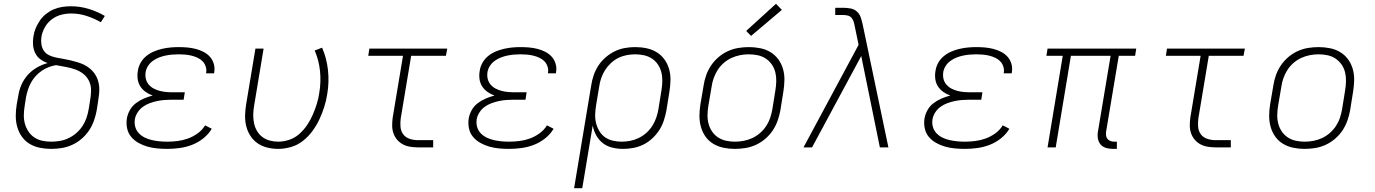

<svg xmlns="http://www.w3.org/2000/svg" viewBox="-20 -776 7240 1011"><path d="M249 8Q219 8 189.5 2Q160 -4 136 -18.5Q112 -33 95.5 -56Q79 -79 71 -107Q63 -135 63 -165Q63 -195 68 -226L76 -270Q80 -299 92 -327.5Q104 -356 125 -380Q146 -404 173.5 -420Q201 -436 231 -444Q210 -451 192.5 -464Q175 -477 165.5 -496.5Q156 -516 154 -538.5Q152 -561 156 -584Q159 -606 168 -627.5Q177 -649 190.5 -668.5Q204 -688 223 -703Q242 -718 263.5 -727Q285 -736 307.5 -739.5Q330 -743 352 -743Q402 -743 447.5 -729Q493 -715 532 -692L511 -659Q476 -679 436.5 -692Q397 -705 354 -705Q328 -705 301.5 -698Q275 -691 252.5 -674Q230 -657 216 -632Q202 -607 198 -581Q195 -562 198 -542.5Q201 -523 211.5 -508Q222 -493 239 -485Q256 -477 275 -473Q294 -469 313 -466Q332 -463 350.5 -458.5Q369 -454 387.5 -448.5Q406 -443 422.5 -435Q439 -427 453.5 -415Q468 -403 478.5 -388Q489 -373 495 -355Q501 -337 502.5 -318Q504 -299 501.5 -279Q499 -259 496 -239L489 -194Q484 -167 474.5 -140Q465 -113 448.5 -88.5Q432 -64 409 -44.5Q386 -25 359.5 -13Q333 -1 305 3.5Q277 8 249 8ZM249 -30Q272 -30 295.5 -34Q319 -38 341 -48.5Q363 -59 382 -75.5Q401 -92 414.5 -112.5Q428 -133 435.5 -155.5Q443 -178 447 -201L454 -245Q459 -272 459.5 -298.5Q460 -325 449.5 -348Q439 -371 419.5 -386.5Q400 -402 376 -410.5Q352 -419 326.5 -423.5Q301 -428 275 -433Q256 -430 236.5 -422.5Q217 -415 199.5 -403Q182 -391 167.5 -375Q153 -359 143 -340.5Q133 -322 127 -303Q121 -284 117 -264L110 -219Q106 -195 105.5 -171Q105 -147 111 -125Q117 -103 129.5 -84Q142 -65 160.5 -52.5Q179 -40 202 -35Q225 -30 249 -30Z M861 8Q834 8 807.5 5.5Q781 3 756.5 -4Q732 -11 709.5 -23.5Q687 -36 671 -55Q655 -74 649.5 -99.5Q644 -125 648 -152Q652 -175 664 -196.5Q676 -218 696 -233Q716 -248 738.5 -257.5Q761 -267 784 -273Q764 -280 747 -292Q730 -304 719 -321Q708 -338 705 -359.5Q702 -381 706 -403Q709 -425 720.5 -445.5Q732 -466 750.5 -481Q769 -496 790.5 -505Q812 -514 834 -519Q856 -524 877.5 -526Q899 -528 921 -528Q944 -528 966.5 -526Q989 -524 1010.5 -518.5Q1032 -513 1051.5 -503Q1071 -493 1085 -477.5Q1099 -462 1105.5 -440.5Q1112 -419 1108 -396Q1108 -395 1108 -393.5Q1108 -392 1107 -390H1065Q1065 -391 1065 -392Q1065 -393 1066 -395Q1068 -412 1062.5 -427.5Q1057 -443 1046 -454Q1035 -465 1020 -472Q1005 -479 988.5 -483Q972 -487 955 -488.5Q938 -490 921 -490Q904 -490 886.5 -488.5Q869 -487 852 -483.5Q835 -480 818 -473.5Q801 -467 785.5 -456Q770 -445 760 -429.5Q750 -414 747 -397Q744 -378 748 -361Q752 -344 763 -331Q774 -318 789 -310Q804 -302 821 -297.5Q838 -293 855.5 -291.5Q873 -290 892 -290H953L947 -251H885Q866 -251 846.5 -249.5Q827 -248 807.5 -244Q788 -240 769 -233Q750 -226 733 -214Q716 -202 704.5 -184Q693 -166 690 -147Q687 -126 692.5 -107Q698 -88 711.5 -74Q725 -60 742.5 -51.5Q760 -43 779.5 -38.5Q799 -34 819.5 -32Q840 -30 861 -30Q888 -30 915.5 -33.5Q943 -37 969.5 -46.5Q996 -56 1020.5 -73.5Q1045 -91 1060 -116L1095 -98Q1078 -69 1050 -47Q1022 -25 990.5 -13Q959 -1 926 3.5Q893 8 861 8Z M1445 8Q1415 8 1387 1Q1359 -6 1336.5 -21.5Q1314 -37 1299 -60Q1284 -83 1277 -110Q1270 -137 1270.5 -166.5Q1271 -196 1276 -226L1325 -520H1368L1318 -219Q1314 -196 1313.5 -173Q1313 -150 1317.5 -128Q1322 -106 1333 -87Q1344 -68 1361 -55Q1378 -42 1400 -36Q1422 -30 1445 -30Q1474 -30 1503.5 -40Q1533 -50 1556.5 -71Q1580 -92 1597.5 -118Q1615 -144 1627 -172Q1639 -200 1648 -228.5Q1657 -257 1661 -286Q1671 -345 1665 -402.5Q1659 -460 1637 -510L1676 -525Q1700 -470 1707 -407Q1714 -344 1703 -280Q1698 -247 1687.5 -213.5Q1677 -180 1662 -148Q1647 -116 1625.5 -86.5Q1604 -57 1575.5 -34.5Q1547 -12 1512.5 -2Q1478 8 1445 8Z M2180 0Q2159 0 2138.5 -3.5Q2118 -7 2100.5 -16.5Q2083 -26 2070.5 -41Q2058 -56 2051.5 -75Q2045 -94 2045 -115.5Q2045 -137 2048 -158L2102 -482H1919L1925 -520H2335L2328 -482H2145L2090 -152Q2087 -129 2089 -107Q2091 -85 2103.5 -68.5Q2116 -52 2137 -45Q2158 -38 2180 -38H2261V0Z M2661 8Q2634 8 2607.5 5.5Q2581 3 2556.5 -4Q2532 -11 2509.5 -23.5Q2487 -36 2471 -55Q2455 -74 2449.5 -99.5Q2444 -125 2448 -152Q2452 -175 2464 -196.5Q2476 -218 2496 -233Q2516 -248 2538.5 -257.5Q2561 -267 2584 -273Q2564 -280 2547 -292Q2530 -304 2519 -321Q2508 -338 2505 -359.5Q2502 -381 2506 -403Q2509 -425 2520.5 -445.5Q2532 -466 2550.5 -481Q2569 -496 2590.5 -505Q2612 -514 2634 -519Q2656 -524 2677.5 -526Q2699 -528 2721 -528Q2744 -528 2766.5 -526Q2789 -524 2810.5 -518.5Q2832 -513 2851.5 -503Q2871 -493 2885 -477.5Q2899 -462 2905.5 -440.5Q2912 -419 2908 -396Q2908 -395 2908 -393.5Q2908 -392 2907 -390H2865Q2865 -391 2865 -392Q2865 -393 2866 -395Q2868 -412 2862.5 -427.5Q2857 -443 2846 -454Q2835 -465 2820 -472Q2805 -479 2788.5 -483Q2772 -487 2755 -488.5Q2738 -490 2721 -490Q2704 -490 2686.5 -488.5Q2669 -487 2652 -483.5Q2635 -480 2618 -473.5Q2601 -467 2585.5 -456Q2570 -445 2560 -429.5Q2550 -414 2547 -397Q2544 -378 2548 -361Q2552 -344 2563 -331Q2574 -318 2589 -310Q2604 -302 2621 -297.5Q2638 -293 2655.5 -291.5Q2673 -290 2692 -290H2753L2747 -251H2685Q2666 -251 2646.5 -249.5Q2627 -248 2607.5 -244Q2588 -240 2569 -233Q2550 -226 2533 -214Q2516 -202 2504.5 -184Q2493 -166 2490 -147Q2487 -126 2492.5 -107Q2498 -88 2511.5 -74Q2525 -60 2542.5 -51.5Q2560 -43 2579.5 -38.5Q2599 -34 2619.5 -32Q2640 -30 2661 -30Q2688 -30 2715.5 -33.5Q2743 -37 2769.5 -46.5Q2796 -56 2820.5 -73.5Q2845 -91 2860 -116L2895 -98Q2878 -69 2850 -47Q2822 -25 2790.5 -13Q2759 -1 2726 3.5Q2693 8 2661 8Z M3003 215 3093 -326Q3097 -353 3106 -379.5Q3115 -406 3130.5 -430Q3146 -454 3168.5 -473.5Q3191 -493 3216.5 -505.5Q3242 -518 3269.5 -523Q3297 -528 3324 -528Q3355 -528 3384 -522Q3413 -516 3437 -501.5Q3461 -487 3478 -464Q3495 -441 3503 -413Q3511 -385 3510.5 -355Q3510 -325 3505 -294L3489 -194Q3484 -168 3475.5 -141.5Q3467 -115 3451.5 -91Q3436 -67 3414.5 -47Q3393 -27 3367.5 -14.5Q3342 -2 3314.5 3Q3287 8 3261 8Q3231 8 3203 1Q3175 -6 3154 -22.5Q3133 -39 3119.5 -63.5Q3106 -88 3101 -115L3046 215ZM3253 -30Q3276 -30 3299 -34.5Q3322 -39 3343.5 -49.5Q3365 -60 3383.5 -76.5Q3402 -93 3415 -113.5Q3428 -134 3435.5 -156Q3443 -178 3447 -201L3463 -301Q3467 -325 3467.5 -349Q3468 -373 3462.5 -395Q3457 -417 3444.5 -436Q3432 -455 3413 -467.5Q3394 -480 3371 -485Q3348 -490 3324 -490Q3302 -490 3279 -485.5Q3256 -481 3235 -470.5Q3214 -460 3196 -443Q3178 -426 3165.5 -406Q3153 -386 3145.5 -364Q3138 -342 3135 -319L3119 -223Q3115 -199 3114 -175Q3113 -151 3118.5 -128.5Q3124 -106 3135.5 -86.5Q3147 -67 3165 -54Q3183 -41 3206 -35.5Q3229 -30 3253 -30Z M3850 8Q3850 8 3850 8Q3850 8 3850 8H3849Q3819 8 3790 2Q3761 -4 3736.5 -18.5Q3712 -33 3695.5 -56Q3679 -79 3671 -107Q3663 -135 3663 -165Q3663 -195 3668 -226L3685 -326Q3689 -353 3698.5 -380Q3708 -407 3724.5 -431.5Q3741 -456 3764 -475.5Q3787 -495 3813.5 -507Q3840 -519 3868 -523.5Q3896 -528 3924 -528Q3924 -528 3924 -528Q3924 -528 3924 -528Q3954 -528 3983.5 -522Q4013 -516 4037 -501.5Q4061 -487 4078 -464Q4095 -441 4103 -413Q4111 -385 4110.5 -355Q4110 -325 4105 -294L4089 -194Q4084 -167 4074.5 -140Q4065 -113 4048.5 -88.5Q4032 -64 4009 -44.5Q3986 -25 3959.5 -13Q3933 -1 3905 3.5Q3877 8 3850 8ZM3850 -30Q3873 -30 3896.5 -34.5Q3920 -39 3941.5 -49Q3963 -59 3982 -75.5Q4001 -92 4014.5 -112.5Q4028 -133 4035.5 -155.5Q4043 -178 4047 -201L4063 -301Q4067 -325 4067.5 -349Q4068 -373 4062.5 -395.5Q4057 -418 4044 -436.5Q4031 -455 4012.5 -467.5Q3994 -480 3970.5 -485Q3947 -490 3923 -490Q3900 -490 3877 -485.5Q3854 -481 3832 -471Q3810 -461 3791 -444.5Q3772 -428 3759 -407.5Q3746 -387 3738 -364.5Q3730 -342 3727 -319L3710 -219Q3706 -195 3705.5 -171Q3705 -147 3711 -124.5Q3717 -102 3729.5 -83.5Q3742 -65 3761 -52.5Q3780 -40 3803 -35Q3826 -30 3850 -30ZM3935 -587 3909 -613 4066 -756 4097 -724Z M4211 0 4501 -540 4481 -637Q4479 -649 4475.5 -660.5Q4472 -672 4465 -681Q4458 -690 4446 -693.5Q4434 -697 4421 -697H4378V-735H4421Q4442 -735 4461 -731Q4480 -727 4493.5 -714Q4507 -701 4513 -682.5Q4519 -664 4523 -645L4658 0H4613L4515 -481L4256 0Z M5061 8Q5034 8 5007.5 5.5Q4981 3 4956.5 -4Q4932 -11 4909.5 -23.5Q4887 -36 4871 -55Q4855 -74 4849.5 -99.5Q4844 -125 4848 -152Q4852 -175 4864 -196.5Q4876 -218 4896 -233Q4916 -248 4938.5 -257.5Q4961 -267 4984 -273Q4964 -280 4947 -292Q4930 -304 4919 -321Q4908 -338 4905 -359.5Q4902 -381 4906 -403Q4909 -425 4920.5 -445.5Q4932 -466 4950.5 -481Q4969 -496 4990.5 -505Q5012 -514 5034 -519Q5056 -524 5077.5 -526Q5099 -528 5121 -528Q5144 -528 5166.5 -526Q5189 -524 5210.5 -518.5Q5232 -513 5251.5 -503Q5271 -493 5285 -477.5Q5299 -462 5305.5 -440.5Q5312 -419 5308 -396Q5308 -395 5308 -393.5Q5308 -392 5307 -390H5265Q5265 -391 5265 -392Q5265 -393 5266 -395Q5268 -412 5262.5 -427.5Q5257 -443 5246 -454Q5235 -465 5220 -472Q5205 -479 5188.5 -483Q5172 -487 5155 -488.5Q5138 -490 5121 -490Q5104 -490 5086.5 -488.5Q5069 -487 5052 -483.5Q5035 -480 5018 -473.5Q5001 -467 4985.5 -456Q4970 -445 4960 -429.5Q4950 -414 4947 -397Q4944 -378 4948 -361Q4952 -344 4963 -331Q4974 -318 4989 -310Q5004 -302 5021 -297.5Q5038 -293 5055.5 -291.5Q5073 -290 5092 -290H5153L5147 -251H5085Q5066 -251 5046.5 -249.5Q5027 -248 5007.5 -244Q4988 -240 4969 -233Q4950 -226 4933 -214Q4916 -202 4904.5 -184Q4893 -166 4890 -147Q4887 -126 4892.5 -107Q4898 -88 4911.5 -74Q4925 -60 4942.5 -51.5Q4960 -43 4979.5 -38.5Q4999 -34 5019.5 -32Q5040 -30 5061 -30Q5088 -30 5115.5 -33.5Q5143 -37 5169.5 -46.5Q5196 -56 5220.5 -73.5Q5245 -91 5260 -116L5295 -98Q5278 -69 5250 -47Q5222 -25 5190.5 -13Q5159 -1 5126 3.5Q5093 8 5061 8Z M5840 8Q5822 8 5804.5 3Q5787 -2 5776 -14.5Q5765 -27 5761.5 -45Q5758 -63 5761 -81L5828 -482H5619L5539 0H5496L5576 -482H5490L5496 -520H5963L5957 -482H5871L5804 -81Q5803 -71 5804.5 -61Q5806 -51 5812 -44Q5818 -37 5827 -33.5Q5836 -30 5847 -30H5861V8Z M6380 0Q6359 0 6338.5 -3.5Q6318 -7 6300.5 -16.5Q6283 -26 6270.5 -41Q6258 -56 6251.5 -75Q6245 -94 6245 -115.5Q6245 -137 6248 -158L6302 -482H6119L6125 -520H6535L6528 -482H6345L6290 -152Q6287 -129 6289 -107Q6291 -85 6303.5 -68.5Q6316 -52 6337 -45Q6358 -38 6380 -38H6461V0Z M6850 8Q6850 8 6850 8Q6850 8 6850 8H6849Q6819 8 6790 2Q6761 -4 6736.5 -18.5Q6712 -33 6695.5 -56Q6679 -79 6671 -107Q6663 -135 6663 -165Q6663 -195 6668 -226L6685 -326Q6689 -353 6698.5 -380Q6708 -407 6724.5 -431.5Q6741 -456 6764 -475.5Q6787 -495 6813.5 -507Q6840 -519 6868 -523.5Q6896 -528 6924 -528Q6924 -528 6924 -528Q6924 -528 6924 -528Q6954 -528 6983.5 -522Q7013 -516 7037 -501.5Q7061 -487 7078 -464Q7095 -441 7103 -413Q7111 -385 7110.5 -355Q7110 -325 7105 -294L7089 -194Q7084 -167 7074.5 -140Q7065 -113 7048.5 -88.5Q7032 -64 7009 -44.5Q6986 -25 6959.5 -13Q6933 -1 6905 3.5Q6877 8 6850 8ZM6850 -30Q6873 -30 6896.5 -34.5Q6920 -39 6941.5 -49Q6963 -59 6982 -75.5Q7001 -92 7014.5 -112.5Q7028 -133 7035.5 -155.5Q7043 -178 7047 -201L7063 -301Q7067 -325 7067.5 -349Q7068 -373 7062.5 -395.5Q7057 -418 7044 -436.5Q7031 -455 7012.5 -467.5Q6994 -480 6970.5 -485Q6947 -490 6923 -490Q6900 -490 6877 -485.5Q6854 -481 6832 -471Q6810 -461 6791 -444.5Q6772 -428 6759 -407.5Q6746 -387 6738 -364.5Q6730 -342 6727 -319L6710 -219Q6706 -195 6705.5 -171Q6705 -147 6711 -124.5Q6717 -102 6729.5 -83.5Q6742 -65 6761 -52.5Q6780 -40 6803 -35Q6826 -30 6850 -30Z"/></svg>

Font: Iosevka SS04 XLt Ex
Style: Italic
Weight: 200
Width: 7
Italic angle: -9°
Monospace: yes
Designer: Belleve Invis
Foundry: Belleve Invis
Version: Version 19.0.0; ttfautohint (v1.8.4)